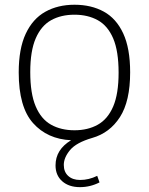

<svg xmlns="http://www.w3.org/2000/svg" viewBox="-20 -568 612 790"><path d="M309 202Q263.5 202 236 177.8Q208.5 153.5 208.5 112.5Q208.5 47.5 272.5 9Q175 4.5 116 -61.5Q57 -127.5 57 -270Q57 -367.5 85.8 -429Q114.5 -490.5 166.2 -519.5Q218 -548.5 286.5 -548.5Q355.5 -548.5 407 -520.2Q458.5 -492 487 -430.5Q515.5 -369 515.5 -270.5Q515.5 -151.5 473.5 -86.2Q431.5 -21 359.5 -0.5Q294 18.5 268.2 49.5Q242.5 80.5 242.5 110.5Q242.5 139.5 260.8 156Q279 172.5 309.5 172.5Q345.5 172.5 380 155.5L389.5 182.5Q351.5 202 309 202ZM286.5 -32Q341.5 -32 382.5 -55Q423.5 -78 445.8 -130Q468 -182 468 -269Q468 -357.5 445.8 -409.8Q423.5 -462 382.5 -484.8Q341.5 -507.5 286.5 -507.5Q231 -507.5 190.2 -484.8Q149.5 -462 127 -410.2Q104.5 -358.5 104.5 -271.5Q104.5 -183 126.8 -130.5Q149 -78 190 -55Q231 -32 286.5 -32Z"/></svg>

Font: Encode Sans SmExp XLt
Style: Regular
Weight: 200
Width: 6
Designer: Multiple Designers
Foundry: Impallari Type
Version: Version 3.002; ttfautohint (v1.8.3) -l 8 -r 50 -G 200 -x 14 